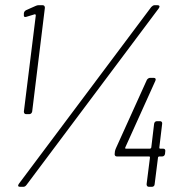

<svg xmlns="http://www.w3.org/2000/svg" viewBox="-20 -720 687 740"><path d="M104 -290 153 -690C153 -696 150 -700 144 -700H129C125 -700 121 -699 117 -697L81 -681C75 -678 73 -674 72 -669V-663C71 -656 74 -653 81 -655L114 -665C116 -666 118 -663 118 -661L72 -290C72 -284 75 -280 81 -280H93C98 -280 103 -284 104 -290ZM563 -693 53 -12C48 -5 49 0 57 0H70C75 0 79 -3 82 -7L592 -688C597 -695 595 -700 587 -700H576C571 -700 567 -697 563 -693ZM609 -147H597C595 -147 594 -149 594 -151L605 -243C606 -249 602 -253 597 -253H585C579 -253 575 -249 574 -243L563 -151C562 -149 560 -147 558 -147H465C462 -147 462 -150 463 -152L579 -409C582 -416 579 -420 572 -420H559C554 -420 549 -417 546 -412L427 -149C425 -145 424 -141 423 -137L422 -127C421 -121 425 -117 430 -117H555C557 -117 558 -115 558 -113L545 -10C545 -4 548 0 554 0H566C571 0 576 -4 576 -10L589 -113C589 -115 592 -117 593 -117H605C611 -117 615 -121 616 -127L617 -137C618 -143 615 -147 609 -147Z"/></svg>

Font: Barlow Condensed ExtraLight
Style: Italic
Weight: 275
Width: 3
Italic angle: -7°
Designer: Jeremy Tribby
Foundry: Tribby Type
Version: Version 1.422;hotconv 1.0.109;makeotfexe 2.5.65596